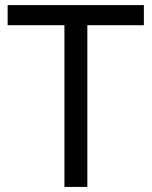

<svg xmlns="http://www.w3.org/2000/svg" viewBox="-20 -734 596 754"><path d="M323 0H233V-635H10V-714H545V-635H323Z"/></svg>

Font: Noto Sans Cherokee
Style: Regular
Weight: 400
Designer: Monotype Design Team
Foundry: Monotype Imaging Inc.
Version: Version 2.001